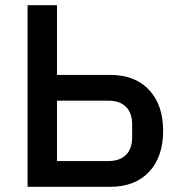

<svg xmlns="http://www.w3.org/2000/svg" viewBox="-20 -718 684 738"><path d="M86 0V-698H199V-430H404Q499 -430 553 -372.5Q607 -315 607 -215Q607 -115 553 -57.5Q499 0 404 0ZM199 -99H397Q440 -99 464 -122.5Q488 -146 488 -191V-239Q488 -284 464 -307.5Q440 -331 397 -331H199Z"/></svg>

Font: IBM Plex Sans Medm
Style: Regular
Weight: 500
Designer: Mike Abbink, Paul van der Laan, Pieter van Rosmalen
Foundry: Bold Monday
Version: Version 3.005